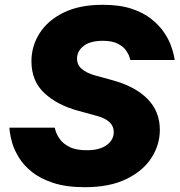

<svg xmlns="http://www.w3.org/2000/svg" viewBox="-20 -770 748 800"><path d="M334 10Q256 10 201.5 -8Q147 -26 112.5 -54Q78 -82 58.5 -114Q39 -146 31 -174Q23 -202 21 -220Q19 -238 19 -238H208Q208 -238 212 -224Q216 -210 229 -191Q242 -172 269 -158Q296 -144 342 -144Q395 -144 424.5 -165.5Q454 -187 454 -220Q454 -268 384 -287L304 -309Q219 -332 165 -382Q111 -432 111 -515Q111 -578 145 -631.5Q179 -685 245 -717.5Q311 -750 408 -750Q479 -750 528.5 -733.5Q578 -717 611 -690.5Q644 -664 663.5 -635Q683 -606 692.5 -579.5Q702 -553 705 -536.5Q708 -520 708 -520H523Q523 -520 519.5 -532Q516 -544 505 -560Q494 -576 470.5 -588Q447 -600 408 -600Q356 -600 328.5 -578.5Q301 -557 301 -526Q301 -500 320.5 -483Q340 -466 375 -456L448 -436Q543 -410 594.5 -358Q646 -306 646 -229Q646 -166 610.5 -111.5Q575 -57 505.5 -23.5Q436 10 334 10Z"/></svg>

Font: Be Vietnam Pro Black
Style: Italic
Weight: 900
Italic angle: -12°
Designer: Lam Bao, Tony Le, Vietanh Nguyen
Foundry: Yellow Type Foundry
Version: Version 1.002; ttfautohint (v1.8.3)